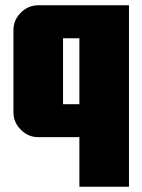

<svg xmlns="http://www.w3.org/2000/svg" viewBox="-20 -520 540 728"><path d="M281 -125V-375H219V-125ZM469 188H281V0H125Q87 0 59 -28Q31 -56 31 -94V-406Q31 -444 59 -472Q87 -500 125 -500H469Z"/></svg>

Font: CostaRica
Style: Normal
Weight: 900
Version: Version 1.3